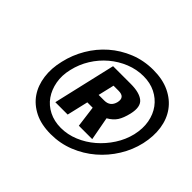

<svg xmlns="http://www.w3.org/2000/svg" viewBox="-132 -890 912 912"><g transform="rotate(45 324.5 -433.5)"><path d="M94 -434Q107 -491 137 -542Q167 -593 210.5 -631Q254 -669 309.5 -691.5Q365 -714 429 -714Q492 -714 538 -692Q584 -670 611.5 -632Q639 -594 646.5 -543Q654 -492 641 -434Q628 -377 596.5 -326Q565 -275 520 -236.5Q475 -198 419 -175.5Q363 -153 300 -153Q236 -153 191 -175.5Q146 -198 120 -236Q94 -274 87 -325.5Q80 -377 94 -434ZM150 -434Q139 -388 146.5 -347Q154 -306 175.5 -275Q197 -244 232.5 -226Q268 -208 313 -208Q358 -208 401.5 -226Q445 -244 481 -275Q517 -306 543.5 -347Q570 -388 581 -434Q592 -482 584.5 -523Q577 -564 554.5 -594.5Q532 -625 497 -642.5Q462 -660 417 -660Q371 -660 327.5 -642.5Q284 -625 248 -594.5Q212 -564 186.5 -523Q161 -482 150 -434ZM352 -383H316L291 -276H208L281 -591H400Q458 -591 485 -569Q512 -547 499 -491Q490 -453 476 -431.5Q462 -410 434 -394L456 -276H366ZM329 -446H367Q407 -446 417 -486Q426 -527 382 -527H348Z"/></g></svg>

Font: Panefresco 750wt
Style: Italic
Weight: 750
Foundry: Campivisivi & Chank Co
Version: Version 1.000